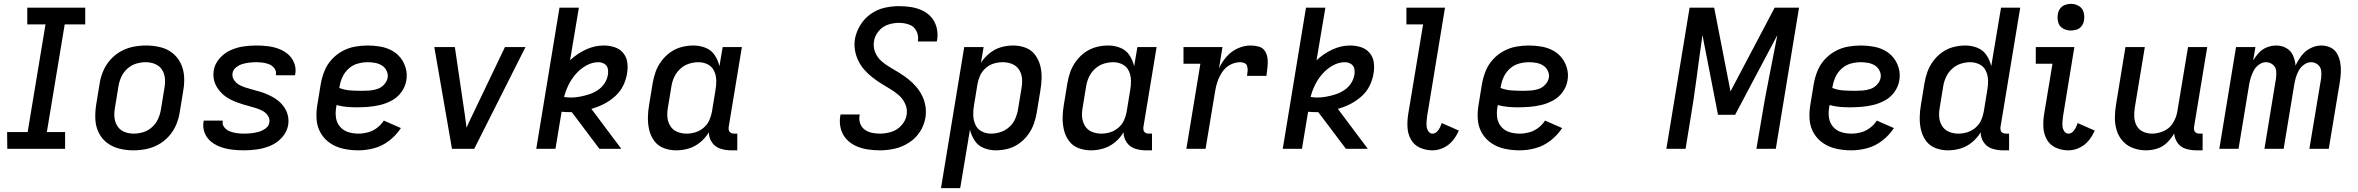

<svg xmlns="http://www.w3.org/2000/svg" viewBox="-20 -775 12280 1000"><path d="M18 0H319V-87H224L317 -648H424V-735H122V-648H217L124 -87H17Z M674 8Q707 8 740.5 1.5Q774 -5 805 -22Q836 -39 860 -66Q884 -93 897.5 -125Q911 -157 916 -190L934 -300Q941 -338 939 -375Q937 -412 921.5 -444.5Q906 -477 878 -499Q850 -521 814 -529.5Q778 -538 741 -538Q708 -538 674.5 -531.5Q641 -525 610 -508Q579 -491 555 -464Q531 -437 517.5 -405Q504 -373 499 -340L481 -230Q475 -192 476.5 -155Q478 -118 493.5 -85.5Q509 -53 537 -31.5Q565 -10 601 -1Q637 8 674 8ZM676 -79Q650 -79 627 -88.5Q604 -98 591 -119Q578 -140 576 -165Q574 -190 579 -216L597 -326Q601 -351 612 -375Q623 -399 643.5 -417.5Q664 -436 689 -443.5Q714 -451 739 -451Q765 -451 788 -441.5Q811 -432 824 -411.5Q837 -391 839 -365.5Q841 -340 836 -314L818 -204Q814 -179 803 -155Q792 -131 771.5 -112.5Q751 -94 726 -86.5Q701 -79 676 -79Z M1251 8Q1285 8 1320 3Q1355 -2 1389.5 -16.5Q1424 -31 1449.5 -60Q1475 -89 1481 -124Q1484 -143 1481.5 -161.5Q1479 -180 1471.5 -196.5Q1464 -213 1452.5 -227Q1441 -241 1427 -252Q1413 -263 1397 -271.5Q1381 -280 1364 -287Q1347 -294 1329 -299Q1311 -304 1293 -309Q1275 -314 1257.5 -319.5Q1240 -325 1224.5 -334Q1209 -343 1198.5 -359Q1188 -375 1191 -394Q1194 -412 1210 -424.5Q1226 -437 1244 -442Q1262 -447 1279.5 -449Q1297 -451 1315 -451Q1333 -451 1350.5 -448.5Q1368 -446 1383.5 -439.5Q1399 -433 1409.5 -418.5Q1420 -404 1417 -386Q1417 -385 1417 -383H1516Q1517 -387 1518 -390Q1523 -420 1512 -447.5Q1501 -475 1479.5 -493Q1458 -511 1431 -521Q1404 -531 1374.5 -534.5Q1345 -538 1315 -538Q1281 -538 1247 -533Q1213 -528 1180 -513Q1147 -498 1122.5 -469.5Q1098 -441 1093 -407Q1090 -388 1092.5 -369Q1095 -350 1103 -333.5Q1111 -317 1122 -303.5Q1133 -290 1147 -278.5Q1161 -267 1177 -258.5Q1193 -250 1210 -243.5Q1227 -237 1245 -231.5Q1263 -226 1280.5 -221.5Q1298 -217 1316 -211Q1334 -205 1349.5 -196.5Q1365 -188 1375.5 -172Q1386 -156 1383 -137Q1380 -118 1362.5 -105.5Q1345 -93 1326 -88Q1307 -83 1288.5 -81Q1270 -79 1251 -79Q1232 -79 1213.5 -81.5Q1195 -84 1178 -90.5Q1161 -97 1149 -111Q1137 -125 1140 -144V-147H1041Q1040 -143 1040 -140Q1035 -109 1046.5 -81.5Q1058 -54 1081 -36Q1104 -18 1132 -8.5Q1160 1 1190 4.5Q1220 8 1251 8Z M1847 8Q1888 8 1930 -3.5Q1972 -15 2008 -43Q2044 -71 2068 -108L1979 -147Q1965 -125 1943 -108.5Q1921 -92 1896 -85.5Q1871 -79 1847 -79Q1819 -79 1793.5 -87Q1768 -95 1751 -115Q1734 -135 1730 -161.5Q1726 -188 1731 -216L1733 -228Q1758 -221 1784 -218.5Q1810 -216 1836 -216Q1867 -216 1898.5 -218.5Q1930 -221 1961 -228.5Q1992 -236 2021.5 -252Q2051 -268 2071 -296Q2091 -324 2096 -355Q2102 -388 2093.5 -419Q2085 -450 2066 -474Q2047 -498 2019.5 -512.5Q1992 -527 1960 -532.5Q1928 -538 1895 -538Q1862 -538 1828.5 -532Q1795 -526 1763.5 -509Q1732 -492 1707.5 -465Q1683 -438 1670 -405.5Q1657 -373 1651 -340L1633 -230Q1626 -191 1629 -152Q1632 -113 1651 -81Q1670 -49 1701 -28.5Q1732 -8 1769.5 0Q1807 8 1847 8ZM1867 -302Q1836 -302 1805.5 -304Q1775 -306 1747 -317L1749 -326Q1753 -351 1764.5 -375.5Q1776 -400 1797 -418.5Q1818 -437 1844 -444Q1870 -451 1895 -451Q1915 -451 1934 -447.5Q1953 -444 1969 -434Q1985 -424 1993.5 -406.5Q2002 -389 1999 -370Q1995 -350 1980 -334Q1965 -318 1945 -311.5Q1925 -305 1905.5 -303.5Q1886 -302 1867 -302Z M2334 0H2450L2717 -530H2610L2441 -177Q2433 -160 2425 -143.5Q2417 -127 2410 -110Q2408 -127 2405.5 -143.5Q2403 -160 2401 -177L2349 -530H2242Z M2773 0H2873L2905 -193Q2925 -191 2946 -191Q2952 -191 2958 -191L3102 0H3216L3060 -208Q3093 -217 3124.5 -233Q3156 -249 3183 -273Q3210 -297 3225.5 -328.5Q3241 -360 3246 -393Q3251 -422 3247 -450.5Q3243 -479 3225 -500Q3207 -521 3180 -529.5Q3153 -538 3124 -538Q3077 -538 3031.5 -517Q2986 -496 2949 -461L2995 -735H2894ZM2953 -267Q2935 -267 2918 -270Q2926 -302 2941 -332.5Q2956 -363 2979 -389.5Q3002 -416 3033 -433.5Q3064 -451 3097 -451Q3113 -451 3127.5 -442.5Q3142 -434 3145.5 -418Q3149 -402 3146 -385Q3142 -361 3128 -340Q3114 -319 3092.5 -305Q3071 -291 3047.5 -283.5Q3024 -276 3000 -271.5Q2976 -267 2953 -267Z M3502 8Q3535 8 3567 -1.5Q3599 -11 3626.5 -33.5Q3654 -56 3672 -86Q3672 -57 3688 -33.5Q3704 -10 3731 -1Q3758 8 3788 8H3820V-79H3802Q3794 -79 3786.5 -83Q3779 -87 3776.5 -95Q3774 -103 3775 -112L3844 -530H3744L3727 -430Q3720 -461 3702.5 -487.5Q3685 -514 3655 -526Q3625 -538 3592 -538Q3561 -538 3530 -530Q3499 -522 3472 -503Q3445 -484 3425 -457Q3405 -430 3394.5 -400.5Q3384 -371 3379 -340L3361 -230Q3355 -197 3354.5 -163Q3354 -129 3361.5 -97.5Q3369 -66 3388 -40.5Q3407 -15 3437.5 -3.5Q3468 8 3502 8ZM3556 -79Q3530 -79 3507 -88.5Q3484 -98 3471 -119Q3458 -140 3456 -165Q3454 -190 3459 -216L3477 -326Q3481 -351 3492 -374.5Q3503 -398 3523 -416.5Q3543 -435 3568 -443Q3593 -451 3618 -451Q3644 -451 3666.5 -439.5Q3689 -428 3699.5 -405Q3710 -382 3710.5 -355.5Q3711 -329 3706 -303L3688 -193Q3684 -170 3674 -148Q3664 -126 3644.5 -109.5Q3625 -93 3602 -86Q3579 -79 3556 -79Z M4563 8Q4601 8 4639.5 -0.5Q4678 -9 4713.5 -31.5Q4749 -54 4771.5 -89Q4794 -124 4800 -163Q4805 -193 4800 -222.5Q4795 -252 4782.5 -277Q4770 -302 4751.5 -323.5Q4733 -345 4711 -362.5Q4689 -380 4665 -395Q4641 -410 4616.5 -424Q4592 -438 4571 -456.5Q4550 -475 4538.5 -502Q4527 -529 4532 -560Q4536 -588 4556 -612.5Q4576 -637 4605 -646.5Q4634 -656 4662 -656Q4690 -656 4715 -647Q4740 -638 4752.5 -614.5Q4765 -591 4761 -563Q4760 -561 4760 -559H4859Q4860 -563 4861 -568Q4866 -600 4858.5 -630.5Q4851 -661 4831.5 -684Q4812 -707 4784.5 -720Q4757 -733 4726 -738Q4695 -743 4662 -743Q4625 -743 4587 -734.5Q4549 -726 4515.5 -702.5Q4482 -679 4461 -644.5Q4440 -610 4433 -573Q4428 -543 4433 -513.5Q4438 -484 4450.5 -458.5Q4463 -433 4481.5 -412Q4500 -391 4522 -373.5Q4544 -356 4568 -341Q4592 -326 4616.5 -311.5Q4641 -297 4662 -278.5Q4683 -260 4695 -233Q4707 -206 4702 -176Q4697 -146 4674.5 -121.5Q4652 -97 4622 -88Q4592 -79 4563 -79Q4541 -79 4520.5 -83.5Q4500 -88 4483.5 -100Q4467 -112 4460 -132Q4453 -152 4457 -174L4458 -179H4358Q4357 -174 4356 -169Q4351 -136 4359 -105Q4367 -74 4388 -51Q4409 -28 4437.5 -15Q4466 -2 4498 3Q4530 8 4563 8Z M4881 205H4981L5032 -100Q5039 -69 5056.5 -42.5Q5074 -16 5104 -4Q5134 8 5167 8Q5198 8 5229 0Q5260 -8 5287 -27Q5314 -46 5334 -73Q5354 -100 5364.5 -130Q5375 -160 5380 -190L5398 -300Q5404 -334 5405 -367.5Q5406 -401 5398 -432.5Q5390 -464 5371 -489.5Q5352 -515 5321.5 -526.5Q5291 -538 5257 -538Q5225 -538 5193.5 -529Q5162 -520 5134.5 -498Q5107 -476 5089 -448L5103 -530H5002ZM5141 -79Q5115 -79 5092.5 -91Q5070 -103 5060 -126Q5050 -149 5049 -175Q5048 -201 5053 -227L5071 -337Q5075 -360 5085 -382Q5095 -404 5114.5 -421Q5134 -438 5157 -444.5Q5180 -451 5203 -451Q5229 -451 5252 -441.5Q5275 -432 5288 -411.5Q5301 -391 5303 -365.5Q5305 -340 5300 -314L5282 -204Q5278 -180 5267.5 -156Q5257 -132 5236.5 -113.5Q5216 -95 5191 -87Q5166 -79 5141 -79Z M5662 8Q5695 8 5727 -1.5Q5759 -11 5786.5 -33.5Q5814 -56 5832 -86Q5832 -57 5848 -33.5Q5864 -10 5891 -1Q5918 8 5948 8H5980V-79H5962Q5954 -79 5946.5 -83Q5939 -87 5936.5 -95Q5934 -103 5935 -112L6004 -530H5904L5887 -430Q5880 -461 5862.5 -487.5Q5845 -514 5815 -526Q5785 -538 5752 -538Q5721 -538 5690 -530Q5659 -522 5632 -503Q5605 -484 5585 -457Q5565 -430 5554.5 -400.5Q5544 -371 5539 -340L5521 -230Q5515 -197 5514.5 -163Q5514 -129 5521.5 -97.5Q5529 -66 5548 -40.5Q5567 -15 5597.5 -3.5Q5628 8 5662 8ZM5716 -79Q5690 -79 5667 -88.5Q5644 -98 5631 -119Q5618 -140 5616 -165Q5614 -190 5619 -216L5637 -326Q5641 -351 5652 -374.5Q5663 -398 5683 -416.5Q5703 -435 5728 -443Q5753 -451 5778 -451Q5804 -451 5826.5 -439.5Q5849 -428 5859.5 -405Q5870 -382 5870.5 -355.5Q5871 -329 5866 -303L5848 -193Q5844 -170 5834 -148Q5824 -126 5804.5 -109.5Q5785 -93 5762 -86Q5739 -79 5716 -79Z M6159 0H6259L6309 -301Q6313 -327 6322 -352.5Q6331 -378 6347 -401.5Q6363 -425 6388 -438Q6413 -451 6440 -451Q6452 -451 6462.5 -446Q6473 -441 6476 -429Q6479 -417 6478 -405Q6477 -393 6475 -380H6576Q6579 -403 6581.5 -425Q6584 -447 6582 -468.5Q6580 -490 6569 -508Q6558 -526 6537 -532Q6516 -538 6494 -538Q6460 -538 6426.5 -523Q6393 -508 6368.5 -480Q6344 -452 6329 -419L6347 -530H6144V-443H6232Z M6661 0H6761L6793 -193Q6813 -191 6834 -191Q6840 -191 6846 -191L6990 0H7104L6948 -208Q6981 -217 7012.5 -233Q7044 -249 7071 -273Q7098 -297 7113.5 -328.5Q7129 -360 7134 -393Q7139 -422 7135 -450.5Q7131 -479 7113 -500Q7095 -521 7068 -529.5Q7041 -538 7012 -538Q6965 -538 6919.5 -517Q6874 -496 6837 -461L6883 -735H6782ZM6841 -267Q6823 -267 6806 -270Q6814 -302 6829 -332.5Q6844 -363 6867 -389.5Q6890 -416 6921 -433.5Q6952 -451 6985 -451Q7001 -451 7015.5 -442.5Q7030 -434 7033.5 -418Q7037 -402 7034 -385Q7030 -361 7016 -340Q7002 -319 6980.5 -305Q6959 -291 6935.5 -283.5Q6912 -276 6888 -271.5Q6864 -267 6841 -267Z M7441 8Q7470 8 7498.5 -5.5Q7527 -19 7546.5 -43Q7566 -67 7578 -95L7489 -134Q7485 -122 7479.5 -110.5Q7474 -99 7464 -89Q7454 -79 7441 -79Q7428 -79 7420 -90.5Q7412 -102 7410.5 -115Q7409 -128 7410 -142Q7411 -156 7413 -170L7506 -735H7305V-648H7392L7315 -184Q7309 -149 7310.5 -114Q7312 -79 7328 -49.5Q7344 -20 7375 -6Q7406 8 7441 8Z M7895 8Q7936 8 7978 -3.5Q8020 -15 8056 -43Q8092 -71 8116 -108L8027 -147Q8013 -125 7991 -108.5Q7969 -92 7944 -85.5Q7919 -79 7895 -79Q7867 -79 7841.5 -87Q7816 -95 7799 -115Q7782 -135 7778 -161.5Q7774 -188 7779 -216L7781 -228Q7806 -221 7832 -218.5Q7858 -216 7884 -216Q7915 -216 7946.5 -218.5Q7978 -221 8009 -228.5Q8040 -236 8069.5 -252Q8099 -268 8119 -296Q8139 -324 8144 -355Q8150 -388 8141.5 -419Q8133 -450 8114 -474Q8095 -498 8067.5 -512.5Q8040 -527 8008 -532.5Q7976 -538 7943 -538Q7910 -538 7876.5 -532Q7843 -526 7811.5 -509Q7780 -492 7755.5 -465Q7731 -438 7718 -405.5Q7705 -373 7699 -340L7681 -230Q7674 -191 7677 -152Q7680 -113 7699 -81Q7718 -49 7749 -28.5Q7780 -8 7817.5 0Q7855 8 7895 8ZM7915 -302Q7884 -302 7853.5 -304Q7823 -306 7795 -317L7797 -326Q7801 -351 7812.5 -375.5Q7824 -400 7845 -418.5Q7866 -437 7892 -444Q7918 -451 7943 -451Q7963 -451 7982 -447.5Q8001 -444 8017 -434Q8033 -424 8041.5 -406.5Q8050 -389 8047 -370Q8043 -350 8028 -334Q8013 -318 7993 -311.5Q7973 -305 7953.5 -303.5Q7934 -302 7915 -302Z M8659 0H8759L8783 -147Q8802 -258 8816.5 -369.5Q8831 -481 8847 -592L8928 -177H9017L9237 -592Q9216 -481 9193.5 -370Q9171 -259 9153 -147L9128 0H9229L9350 -735H9223L8993 -299L8908 -735H8780Z M9623 8Q9664 8 9706 -3.5Q9748 -15 9784 -43Q9820 -71 9844 -108L9755 -147Q9741 -125 9719 -108.5Q9697 -92 9672 -85.5Q9647 -79 9623 -79Q9595 -79 9569.5 -87Q9544 -95 9527 -115Q9510 -135 9506 -161.5Q9502 -188 9507 -216L9509 -228Q9534 -221 9560 -218.5Q9586 -216 9612 -216Q9643 -216 9674.5 -218.5Q9706 -221 9737 -228.5Q9768 -236 9797.5 -252Q9827 -268 9847 -296Q9867 -324 9872 -355Q9878 -388 9869.5 -419Q9861 -450 9842 -474Q9823 -498 9795.5 -512.5Q9768 -527 9736 -532.5Q9704 -538 9671 -538Q9638 -538 9604.5 -532Q9571 -526 9539.5 -509Q9508 -492 9483.5 -465Q9459 -438 9446 -405.5Q9433 -373 9427 -340L9409 -230Q9402 -191 9405 -152Q9408 -113 9427 -81Q9446 -49 9477 -28.5Q9508 -8 9545.5 0Q9583 8 9623 8ZM9643 -302Q9612 -302 9581.5 -304Q9551 -306 9523 -317L9525 -326Q9529 -351 9540.5 -375.5Q9552 -400 9573 -418.5Q9594 -437 9620 -444Q9646 -451 9671 -451Q9691 -451 9710 -447.5Q9729 -444 9745 -434Q9761 -424 9769.5 -406.5Q9778 -389 9775 -370Q9771 -350 9756 -334Q9741 -318 9721 -311.5Q9701 -305 9681.5 -303.5Q9662 -302 9643 -302Z M10126 8Q10159 8 10191 -1.5Q10223 -11 10250.5 -33.5Q10278 -56 10296 -86Q10296 -57 10312 -33.5Q10328 -10 10355 -1Q10382 8 10412 8H10444V-79H10426Q10418 -79 10410.5 -83Q10403 -87 10400.5 -95Q10398 -103 10399 -112L10502 -735H10402L10351 -430Q10344 -461 10326.5 -487.5Q10309 -514 10279 -526Q10249 -538 10216 -538Q10185 -538 10154 -530Q10123 -522 10096 -503Q10069 -484 10049 -457Q10029 -430 10018.5 -400.5Q10008 -371 10003 -340L9985 -230Q9979 -197 9978.5 -163Q9978 -129 9985.5 -97.5Q9993 -66 10012 -40.5Q10031 -15 10061.5 -3.5Q10092 8 10126 8ZM10180 -79Q10154 -79 10131 -88.5Q10108 -98 10095 -119Q10082 -140 10080 -165Q10078 -190 10083 -216L10101 -326Q10105 -351 10116 -374.5Q10127 -398 10147 -416.5Q10167 -435 10192 -443Q10217 -451 10242 -451Q10268 -451 10290.5 -439.5Q10313 -428 10323.5 -405Q10334 -382 10334.5 -355.5Q10335 -329 10330 -303L10312 -193Q10308 -170 10298 -148Q10288 -126 10268.5 -109.5Q10249 -93 10226 -86Q10203 -79 10180 -79Z M10753 8Q10782 8 10810.5 -5.5Q10839 -19 10858.5 -43Q10878 -67 10890 -95L10801 -134Q10797 -122 10791.5 -110.5Q10786 -99 10776 -89Q10766 -79 10753 -79Q10740 -79 10732 -90.5Q10724 -102 10722.5 -115Q10721 -128 10722 -142Q10723 -156 10725 -170L10784 -530H10583V-443H10670L10627 -184Q10621 -149 10622.5 -114Q10624 -79 10640 -49.5Q10656 -20 10687 -6Q10718 8 10753 8ZM10766 -616Q10781 -616 10796.5 -621Q10812 -626 10822 -639.5Q10832 -653 10834 -668Q10838 -691 10832 -712Q10826 -733 10807 -744Q10788 -755 10766 -755Q10751 -755 10735.5 -749.5Q10720 -744 10710 -730.5Q10700 -717 10698 -702Q10694 -680 10700 -658.5Q10706 -637 10725 -626.5Q10744 -616 10766 -616Z M11157 8Q11186 8 11215 -1Q11244 -10 11266.5 -32Q11289 -54 11304 -80Q11306 -52 11322 -30Q11338 -8 11364.5 0Q11391 8 11420 8H11452V-79H11434Q11426 -79 11418.5 -83Q11411 -87 11408.5 -95Q11406 -103 11407 -112L11476 -530H11376L11320 -193Q11315 -163 11297.5 -134.5Q11280 -106 11249.5 -92.5Q11219 -79 11189 -79Q11164 -79 11142 -89Q11120 -99 11108.5 -120Q11097 -141 11096 -166Q11095 -191 11099 -216L11151 -530H11050L11001 -230Q10995 -195 10995 -160.5Q10995 -126 11005 -94.5Q11015 -63 11037 -39Q11059 -15 11091 -3.5Q11123 8 11157 8Z M11539 0H11639L11694 -333Q11697 -352 11703 -371Q11709 -390 11718.5 -408Q11728 -426 11745.5 -438.5Q11763 -451 11782 -451Q11802 -451 11817.5 -438.5Q11833 -426 11835 -406.5Q11837 -387 11834 -366L11774 0H11874L11929 -333Q11932 -352 11937.5 -371Q11943 -390 11953 -408Q11963 -426 11980.5 -438.5Q11998 -451 12017 -451Q12037 -451 12052 -438.5Q12067 -426 12069.5 -406.5Q12072 -387 12069 -366L12008 0H12109L12167 -350Q12171 -375 12172 -400.5Q12173 -426 12168.5 -450.5Q12164 -475 12152 -496Q12140 -517 12118 -527.5Q12096 -538 12070 -538Q12042 -538 12014 -524Q11986 -510 11967 -485Q11948 -460 11936 -433Q11934 -460 11923 -485.5Q11912 -511 11888 -524.5Q11864 -538 11836 -538Q11812 -538 11788 -529Q11764 -520 11746 -501Q11728 -482 11715 -460L11727 -530H11626Z"/></svg>

Font: Iosevka Sparkle Medium
Style: Italic
Weight: 500
Italic angle: -9°
Designer: Belleve Invis
Foundry: Belleve Invis
Version: Version 4.5.0; ttfautohint (v1.8.3)